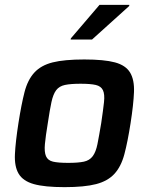

<svg xmlns="http://www.w3.org/2000/svg" viewBox="-20 -763 614 791"><path d="M39 0ZM246 8Q164 8 119.5 -4.5Q75 -17 57 -47Q39 -77 41.5 -128Q44 -179 56 -256Q68 -333 81 -383.5Q94 -434 121.5 -464Q149 -494 197 -506Q245 -518 327 -518Q409 -518 453.5 -506Q498 -494 516 -464Q534 -434 532 -383.5Q530 -333 518 -256Q506 -179 492.5 -128Q479 -77 451.5 -47Q424 -17 376 -4.5Q328 8 246 8ZM261 -92Q302 -92 325.5 -97Q349 -102 362 -119.5Q375 -137 381.5 -169.5Q388 -202 397 -256Q405 -310 408.5 -342.5Q412 -375 404 -391.5Q396 -408 374.5 -413Q353 -418 312 -418Q271 -418 247.5 -413Q224 -408 211.5 -391.5Q199 -375 192 -342.5Q185 -310 177 -256Q168 -202 165 -169.5Q162 -137 169.5 -119.5Q177 -102 198.5 -97Q220 -92 261 -92ZM271 -600 272 -605 390 -743H513L512 -738L359 -600Z"/></svg>

Font: Azeri Sans SemiBold
Style: Italic
Weight: 600
Designer: Hector Gatti & Omnibus-Type (original fonts) / Cristiano Sobral (main changes and remastering)
Foundry: Omnibus-Type
Version: Version 0.07;August 21, 2020;FontCreator 13.0.0.2681 64-bit;